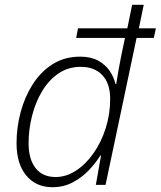

<svg xmlns="http://www.w3.org/2000/svg" viewBox="-20 -780 678 810"><path d="M201.2 9.8Q131.8 9.8 90.8 -39.6Q49.8 -88.9 49.8 -176.3Q49.8 -241.7 66.9 -306.2Q84 -370.6 117.7 -423.8Q151.4 -477.1 201.7 -509Q252 -541 318.4 -541Q363.3 -541 394 -524.2Q424.8 -507.3 442.6 -481Q460.4 -454.6 467.3 -425.3H470.2Q474.6 -453.1 480 -484.1Q485.4 -515.1 491.2 -543.5L507.3 -620.1H301.3L309.1 -660.6H517.1L537.6 -759.8H586.4L565.9 -660.6H637.7L628.9 -620.1H556.2L425.3 0H384.3L406.2 -124H403.3Q382.8 -90.8 353.3 -60.3Q323.7 -29.8 285.6 -10Q247.6 9.8 201.2 9.8ZM214.4 -33.2Q259.3 -33.2 300.5 -60.1Q341.8 -86.9 374.5 -133.5Q407.2 -180.2 426 -239.3Q444.8 -298.3 444.8 -362.8Q444.8 -428.2 411.6 -463.1Q378.4 -498 320.8 -498Q267.1 -498 226.1 -469.7Q185.1 -441.4 157.2 -394.5Q129.4 -347.7 115 -290.5Q100.6 -233.4 100.6 -175.8Q100.6 -108.4 130.1 -70.8Q159.7 -33.2 214.4 -33.2Z"/></svg>

Font: Open Sans Light
Style: Italic
Weight: 300
Italic angle: -12°
Designer: Monotype Design Team
Foundry: Monotype Imaging Inc.
Version: Version 3.003; ttfautohint (v1.8.4)